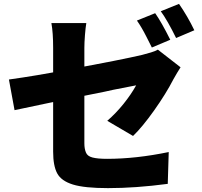

<svg xmlns="http://www.w3.org/2000/svg" viewBox="-20 -898 1040 990"><path d="M858 -693 763 -653Q759 -661 734.5 -709.5Q710 -758 686 -792L780 -830Q812 -785 858 -693ZM982 -742 888 -702Q844 -792 809 -840L903 -878Q948 -813 982 -742ZM254 -173V-260V-364V-472V-572V-651Q254 -730 245 -779H425Q421 -755 418 -716.5Q415 -678 415 -651V-579V-493V-401V-310V-228V-159Q415 -131 423 -112Q430 -93 456.5 -86Q483 -79 532 -79Q681 -79 850 -114L845 50Q679 72 537 72Q416 72 356 53.5Q296 35 275 -4Q254 -43 254 -116ZM893 -522Q876 -492 874 -489Q836 -415 775 -329Q714 -243 666 -197L533 -275Q578 -314 617 -362.5Q656 -411 682 -458L564 -435Q536 -428 444 -410Q212 -364 55 -330L26 -488Q170 -508 324 -538Q612 -591 713 -615Q736 -621 758 -627.5Q780 -634 794 -642L911 -551Z"/></svg>

Font: Merged Yaku Han JP Black
Style: Regular
Weight: 900
Designer: Ryoko NISHIZUKA 西塚涼子 (kana, bopomofo & ideographs); Paul D. Hunt (Latin, Greek & Cyrillic); Sandoll Communications 산돌커뮤니
Foundry: Adobe
Version: Version 2.004